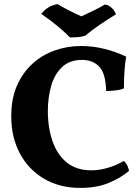

<svg xmlns="http://www.w3.org/2000/svg" viewBox="-20 -910 679 939"><path d="M372 9Q272 9 196 -35.5Q120 -80 77.5 -159Q35 -238 35 -342Q35 -427 63 -491Q91 -555 139 -598.5Q187 -642 248.5 -663.5Q310 -685 376 -685Q433 -685 488.5 -671.5Q544 -658 597 -633Q591 -598 588.5 -558.5Q586 -519 586 -478Q573 -471 546.5 -468Q520 -465 499 -465Q497 -551 465.5 -584Q434 -617 381 -617Q320 -617 283 -581.5Q246 -546 230 -489Q214 -432 214 -368Q214 -285 237 -219Q260 -153 307 -115Q354 -77 427 -77Q464 -77 505 -88.5Q546 -100 586 -123Q596 -114 602.5 -100.5Q609 -87 611 -74Q569 -39 510.5 -15Q452 9 372 9ZM322 -727Q269 -782 182 -842Q196 -860 214 -872Q232 -884 261 -890Q286 -875 317.5 -859Q349 -843 378 -830Q402 -841 436 -857.5Q470 -874 493 -888Q514 -885 528 -870Q542 -855 547 -840Q509 -817 468.5 -789.5Q428 -762 398 -736Q381 -730 361.5 -728.5Q342 -727 322 -727Z"/></svg>

Font: Vollkorn ExtraBold
Style: Regular
Weight: 800
Designer: Friedrich Althausen
Foundry: Friedrich Althausen
Version: Version 5.000; ttfautohint (v1.8.3)